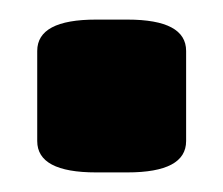

<svg xmlns="http://www.w3.org/2000/svg" viewBox="-20 -174 228 196"><path d="M78 2Q18 2 18 -30V-122Q18 -154 78 -154H110Q170 -154 170 -122V-30Q170 2 110 2Z"/></svg>

Font: Asap Semi Condensed
Style: Bold
Weight: 700
Width: 4
Designer: Pablo Cosgaya
Foundry: Omnibus-Type
Version: Version 3.001; ttfautohint (v1.8.4.7-5d5b)